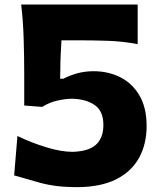

<svg xmlns="http://www.w3.org/2000/svg" viewBox="-20 -792 696 828"><path d="M310.5 15.1Q221.2 15.1 153.1 -3.7Q85 -22.5 41 -35.6L55.2 -205.6Q113.3 -177.2 178.5 -157.2Q243.7 -137.2 293 -137.2Q362.3 -139.2 394 -168.2Q425.8 -197.3 425.8 -252.9Q425.8 -312.5 389.2 -338.4Q352.5 -364.3 292.5 -366.2Q264.2 -366.2 229 -358.6Q193.8 -351.1 162.1 -331.1L84.5 -336.9V-467.8Q84.5 -549.8 82 -626.5Q79.6 -703.1 71.3 -772.5H573.7V-601.6Q507.3 -614.3 440.9 -616.2Q374.5 -618.2 308.6 -618.2H245.1Q243.2 -586.9 241.7 -555.7Q240.2 -524.4 240.2 -493.7L239.3 -452.6H253.4Q280.8 -466.8 313.2 -475.8Q345.7 -484.9 383.3 -484.9Q447.3 -484.9 499 -458.7Q550.8 -432.6 581.5 -380.1Q612.3 -327.6 612.3 -248.5Q612.3 -170.4 579.6 -111.1Q546.9 -51.8 480 -18.3Q413.1 15.1 310.5 15.1Z"/></svg>

Font: Pinar DS4-Bold
Style: Regular
Weight: 700
Designer: Amin Abedi
Version: Version 2.000